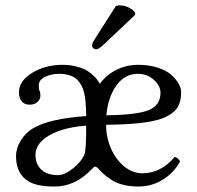

<svg xmlns="http://www.w3.org/2000/svg" viewBox="-20 -678 727 708"><path d="M407.2 -655.8Q414.6 -658.2 420.9 -658.2Q451.7 -658.2 476.1 -634.8L479 -624L363.8 -515.1Q344.7 -496.1 334 -496.1Q328.6 -496.1 324.2 -500Q319.8 -503.9 319.8 -508.8Q319.8 -516.6 322 -521.2Q324.2 -525.9 331.5 -537.1ZM265.1 -383.8Q254.9 -394.5 236.3 -400.4Q217.8 -405.8 200.2 -405.8Q168.5 -405.8 145.8 -394.5Q123 -383.3 123 -362.8Q123 -347.2 126 -342.8Q128.9 -336.9 128.9 -325.2Q128.9 -312 118.2 -302Q107.4 -292 89.8 -292Q68.8 -292 59.3 -305.4Q49.8 -318.8 49.8 -336.9Q49.8 -379.4 98.4 -409.2Q147 -439 210 -439Q220.2 -439 230.2 -438.2Q240.2 -437.5 258.1 -433.6Q275.9 -429.7 290.8 -422.9Q305.7 -416 321.5 -402.1Q337.4 -388.2 348.1 -369.1Q373 -402.8 410.2 -420.9Q447.3 -439 490.2 -439Q530.3 -439 562.5 -428.2Q594.7 -417.5 612.3 -401.4Q629.9 -385.3 638.9 -369.1Q647.9 -353 647.9 -338.9Q647.9 -306.6 637 -285.9Q626 -265.1 596.2 -249.3Q566.4 -233.4 511.7 -226.1Q457 -218.8 371.1 -217.8Q371.1 -172.9 388.7 -131.8Q406.2 -90.8 437.3 -64.9Q468.3 -39.1 504.9 -39.1Q573.2 -39.1 624 -99.1Q634.8 -98.1 644 -83Q622.1 -41.5 580.8 -15.9Q539.6 9.8 491.2 9.8Q459.5 9.8 433.3 3.2Q407.2 -3.4 388.4 -16.4Q369.6 -29.3 360.8 -37.4Q352.1 -45.4 339.8 -59.1Q333 -64.9 329.3 -63.5Q325.7 -62 315.9 -51.8Q255.9 9.8 182.1 9.8Q118.2 9.8 87.9 -7.8Q39.1 -35.2 39.1 -102.1Q39.1 -131.8 56.9 -160.4Q74.7 -189 102.1 -205.1Q162.6 -240.7 297.9 -250Q297.4 -308.1 290 -336.9Q282.7 -365.7 265.1 -383.8ZM297.9 -214.8Q199.2 -207 147.9 -169.9Q110.8 -143.1 110.8 -106.9Q110.8 -73.2 132.1 -52.7Q153.3 -32.2 193.8 -32.2Q218.3 -32.2 250 -57.6Q281.7 -83 293 -112.8Q297.9 -136.7 297.9 -214.8ZM372.1 -252.9Q486.3 -254.4 529.1 -272.2Q571.8 -290 571.8 -335.9Q571.8 -361.3 547.4 -383.5Q522.9 -405.8 488.8 -405.8Q439.9 -405.8 409.2 -362.8Q378.4 -319.8 372.1 -252.9Z"/></svg>

Font: Linux Libertine Display G
Style: Regular
Weight: 400
Designer: Philipp H. Poll
Foundry: Philipp H. Poll
Version: Version 5.0.9